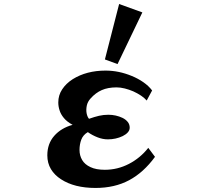

<svg xmlns="http://www.w3.org/2000/svg" viewBox="-20 -909 1040 949"><path d="M683.6 -847.7 561 -592.3 498.5 -615.2 568.8 -889.2ZM502 -560.1Q566.9 -560.1 630.9 -533.7Q662.1 -521 688.2 -502.9Q714.4 -484.9 731.9 -461.9L705.1 -412.1Q694.3 -424.8 676.8 -436.5Q659.2 -448.2 638.7 -457.5Q618.2 -466.3 596.7 -471.7Q575.2 -477.1 556.2 -477.1Q513.2 -477.1 482.9 -463.6Q452.6 -450.2 428.2 -422.9Q413.1 -406.7 408.9 -386.5Q404.8 -366.2 408.2 -348.6Q411.6 -331.5 419.9 -321.8Q447.3 -331.5 469.5 -336.7Q491.7 -341.8 515.1 -341.8Q553.2 -341.8 585.9 -326.2Q601.6 -318.4 611.3 -306.4Q621.1 -294.4 621.1 -277.8Q621.1 -265.1 611.6 -254.6Q602.1 -244.1 586.4 -236.3Q552.7 -220.2 513.2 -220.2Q487.8 -220.2 462.2 -230.2Q436.5 -240.2 414.1 -255.9Q390.6 -242.2 381.8 -218.8Q373 -195.3 373 -168Q373 -140.1 386.2 -117.9Q399.4 -95.7 427.2 -83Q454.6 -69.8 498 -69.8Q561 -69.8 617.2 -98.9Q673.3 -127.9 712.9 -178.2L746.1 -133.8Q689.9 -56.6 618.4 -18.3Q546.9 20 452.1 20Q347.2 20 281.7 -22.9Q249.5 -43.5 231.7 -73.2Q213.9 -103 213.9 -141.1Q213.9 -198.7 248 -237.5Q282.2 -276.4 338.9 -292Q311 -307.1 295.7 -325.7Q280.3 -344.2 274.4 -363.8Q268.1 -382.8 268.1 -402.8Q268.1 -438.5 287.4 -467.5Q306.6 -496.6 339.4 -517.6Q407.7 -560.1 502 -560.1Z"/></svg>

Font: BIZ UDMincho
Style: Bold
Weight: 700
Monospace: yes
Designer: TypeBank Co., Ltd.
Foundry: Morisawa Inc.
Version: Version 1.06